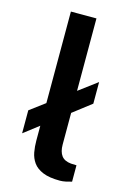

<svg xmlns="http://www.w3.org/2000/svg" viewBox="-115 -802 593 867"><g transform="rotate(15 181.0 -368.0)"><path d="M35 -155V-262.5L311 -468.5V-367.5ZM255 7.5Q205 7.5 175 -5Q145 -17.5 130 -38.5Q115 -59.5 110.2 -85.8Q105.5 -112 105.5 -139.5V-743H225V-153.5Q225 -120 238.8 -101.5Q252.5 -83 283.5 -80L309.5 -79V-2.5Q296 1.5 281.8 4.5Q267.5 7.5 255 7.5Z"/></g></svg>

Font: Public Sans Thin SemiBold
Style: Regular
Weight: 600
Version: Version 2.001